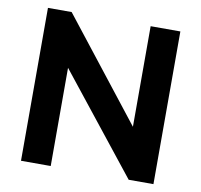

<svg xmlns="http://www.w3.org/2000/svg" viewBox="-79 -794 921 878"><g transform="rotate(10 381.5 -355.0)"><path d="M212 -456 574 0H689V-709H551V-242L184 -710H74V0H212Z"/></g></svg>

Font: FIGSv2-sans-serif
Style: Bold
Weight: 700
Designer: Matt McInerney, Pablo Impallari, Rodrigo Fuenzalida,Mirko Velimirovic
Foundry: Matt McInerney, Pablo Impallari, Rodrigo Fuenzalida
Version: Version 4.021;hotconv 1.0.109;makeotfexe 2.5.65596